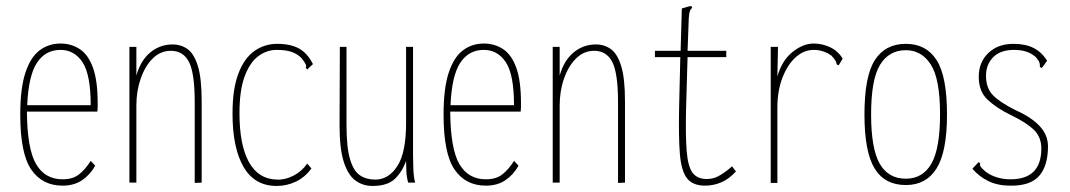

<svg xmlns="http://www.w3.org/2000/svg" viewBox="-20 -604 3540 635"><path d="M187 10Q120 10 83.5 -43Q47 -96 47 -225Q47 -312 64 -363.5Q81 -415 111 -437.5Q141 -460 180 -460Q216 -460 244 -441.5Q272 -423 287.5 -380Q303 -337 303 -264Q303 -255 303 -249Q303 -243 302 -235H69Q70 -111 99.5 -61Q129 -11 187 -11Q222 -11 243 -28.5Q264 -46 280 -72L295 -56Q278 -26 251.5 -8Q225 10 187 10ZM70 -256H280Q280 -357 253 -398Q226 -439 180 -439Q130 -439 102 -396Q74 -353 70 -256Z M408 0V-449H431V-354Q445 -404 477 -430.5Q509 -457 551 -457Q579 -457 600.5 -441.5Q622 -426 634.5 -385.5Q647 -345 647 -269V0L624 1V-266Q624 -362 605 -399Q586 -436 545 -436Q511 -436 485.5 -411Q460 -386 445.5 -344.5Q431 -303 431 -255V0Z M895 11Q822 11 785.5 -52Q749 -115 749 -228Q749 -310 768.5 -361Q788 -412 821.5 -435.5Q855 -459 897 -459Q941 -459 969 -443.5Q997 -428 1015 -392L1002 -380L996 -374L991 -380Q994 -385 991 -391.5Q988 -398 978 -411Q965 -425 945.5 -432Q926 -439 895 -439Q862 -439 834 -418Q806 -397 789 -351Q772 -305 772 -230Q772 -124 803.5 -67.5Q835 -11 897 -10Q924 -9 951.5 -23.5Q979 -38 996 -63L1010 -47Q988 -17 958 -3Q928 11 895 11Z M1212 11Q1180 11 1155.5 -7Q1131 -25 1117 -68.5Q1103 -112 1103 -191L1104 -449H1126V-191Q1126 -117 1137.5 -78Q1149 -39 1170 -24.5Q1191 -10 1221 -10Q1265 -10 1294 -54.5Q1323 -99 1323 -197V-449H1346V-92Q1346 -74 1347 -46Q1348 -18 1353 0H1330Q1325 -17 1324 -36.5Q1323 -56 1323 -72Q1311 -37 1286.5 -13Q1262 11 1212 11Z M1587 10Q1520 10 1483.5 -43Q1447 -96 1447 -225Q1447 -312 1464 -363.5Q1481 -415 1511 -437.5Q1541 -460 1580 -460Q1616 -460 1644 -441.5Q1672 -423 1687.5 -380Q1703 -337 1703 -264Q1703 -255 1703 -249Q1703 -243 1702 -235H1469Q1470 -111 1499.5 -61Q1529 -11 1587 -11Q1622 -11 1643 -28.5Q1664 -46 1680 -72L1695 -56Q1678 -26 1651.5 -8Q1625 10 1587 10ZM1470 -256H1680Q1680 -357 1653 -398Q1626 -439 1580 -439Q1530 -439 1502 -396Q1474 -353 1470 -256Z M1808 0V-449H1831V-354Q1845 -404 1877 -430.5Q1909 -457 1951 -457Q1979 -457 2000.5 -441.5Q2022 -426 2034.5 -385.5Q2047 -345 2047 -269V0L2024 1V-266Q2024 -362 2005 -399Q1986 -436 1945 -436Q1911 -436 1885.5 -411Q1860 -386 1845.5 -344.5Q1831 -303 1831 -255V0Z M2312 10Q2271 10 2252 -14.5Q2233 -39 2228.5 -95.5Q2224 -152 2226 -248L2230 -415H2146V-436H2231L2235 -576L2259 -583L2267 -584L2269 -578Q2264 -574 2261.5 -567Q2259 -560 2258 -544L2254 -436H2382V-415H2254L2249 -243Q2247 -155 2251 -105Q2255 -55 2269.5 -34Q2284 -13 2315 -12Q2340 -11 2362.5 -25Q2385 -39 2401 -54L2414 -37Q2390 -11 2364.5 -0.5Q2339 10 2312 10Z M2529 -449H2553L2551 -351Q2566 -404 2601 -432Q2636 -460 2671 -460Q2700 -460 2726 -447.5Q2752 -435 2767 -410L2756 -392L2754 -388L2747 -391Q2747 -395 2744 -401.5Q2741 -408 2730 -420Q2703 -439 2671 -439Q2639 -439 2612 -415Q2585 -391 2568 -347.5Q2551 -304 2551 -248V1H2529Z M2976 8Q2906 8 2872.5 -47Q2839 -102 2839 -225Q2839 -352 2873.5 -405.5Q2908 -459 2976 -459Q3043 -459 3077.5 -405.5Q3112 -352 3112 -225Q3112 -102 3077.5 -47Q3043 8 2976 8ZM2976 -13Q3032 -13 3060.5 -63Q3089 -113 3089 -226Q3089 -343 3058.5 -390.5Q3028 -438 2976 -438Q2920 -438 2890.5 -389.5Q2861 -341 2861 -226Q2861 -112 2889.5 -62.5Q2918 -13 2976 -13Z M3321 10Q3280 10 3249 -5Q3218 -20 3196 -46L3211 -62L3217 -68L3222 -63Q3220 -58 3223.5 -52.5Q3227 -47 3240 -36Q3256 -24 3277 -17.5Q3298 -11 3322 -11Q3424 -11 3424 -113Q3424 -151 3399 -175Q3374 -199 3324 -223Q3275 -247 3246 -274.5Q3217 -302 3217 -350Q3217 -398 3248.5 -428.5Q3280 -459 3332 -459Q3372 -459 3399 -445Q3426 -431 3443 -403L3430 -385L3425 -379L3419 -383Q3420 -389 3418 -396Q3416 -403 3406 -415Q3391 -428 3373.5 -433.5Q3356 -439 3334 -439Q3288 -439 3264.5 -414.5Q3241 -390 3241 -354Q3241 -312 3264.5 -288.5Q3288 -265 3340 -239Q3390 -217 3418 -187.5Q3446 -158 3446 -120Q3446 -56 3417 -22.5Q3388 11 3321 10Z"/></svg>

Font: Inconsolata ExtraCondensed ExtraLight
Style: Regular
Weight: 200
Width: 2
Monospace: yes
Designer: Raph Levien, Cyreal, Brenton Simpson
Foundry: Raph Levien, Cyreal, Google
Version: Version 3.001; ttfautohint (v1.8.2.53-6de2)